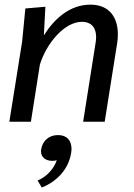

<svg xmlns="http://www.w3.org/2000/svg" viewBox="-20 -532 586 839"><path d="M228.3 168.3C211.7 215 174.2 245 144.2 256.7L162.5 287.5C212.5 268.3 277.5 220 290.8 136.7C291.7 130.8 292.5 125 292.5 119.2C292.5 87.5 277.5 58.3 232.5 58.3C192.5 58.3 165.8 85 160 120C159.2 123.3 159.2 126.7 159.2 129.2C159.2 155.8 180 170.8 208.3 170.8C215 170.8 222.5 170 228.3 168.3ZM20.8 0H115L154.2 -249.2C181.7 -340 260 -436.7 338.3 -436.7C371.7 -436.7 400 -419.2 400 -369.2C400 -361.7 399.2 -352.5 397.5 -343.3L343.3 0H437.5L492.5 -346.7C494.2 -358.3 495 -370.8 495 -382.5C495 -454.2 459.2 -511.7 375 -511.7C283.3 -511.7 215.8 -447.5 171.7 -377.5L178.3 -502.5L90.8 -495L76.7 -350Z"/></svg>

Font: Boon Medium
Style: Italic
Weight: 500
Italic angle: -9°
Designer: Sungsit Sawaiwan
Foundry: FontUni
Version: Version 3.0